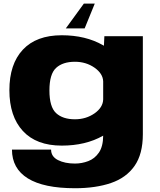

<svg xmlns="http://www.w3.org/2000/svg" viewBox="-20 -787 868 1043"><path d="M387.5 235.5Q217.5 235.5 131.2 182Q45 128.5 45 25.5H257.5Q257.5 63.5 294.8 82.5Q332 101.5 387.5 101.5Q424.5 101.5 459.5 88.2Q494.5 75 517.2 42Q540 9 540.5 -50Q540 -50 539.5 -49.5Q445 4 315.5 4Q177.5 4 104.2 -75.5Q31 -155 31 -297Q31 -439 104.2 -517.2Q177.5 -595.5 315.5 -595.5Q445 -595.5 539.5 -541.5Q542 -540 544.5 -538.5L547 -590.5H756V-58Q756 50 710.8 114.5Q665.5 179 582.8 207.2Q500 235.5 387.5 235.5ZM540.5 -345Q539 -387 494 -419Q447.5 -451.5 387 -451.5Q321 -451.5 284.8 -418.2Q248.5 -385 248.5 -295.5Q248.5 -206 284.8 -172.5Q321 -139 387 -139Q447.5 -139 494 -171.5Q539 -203.5 540.5 -246.5ZM494.8 -767.4 439.9 -632.9H337.6L435.5 -767.4Z"/></svg>

Font: Anybody ExtraExpanded ExtraBold
Style: Regular
Weight: 800
Width: 8
Designer: Tyler Finck
Foundry: Etcetera Type Company
Version: Version 1.010; ttfautohint (v1.8.3) -l 8 -r 50 -G 200 -x 14 